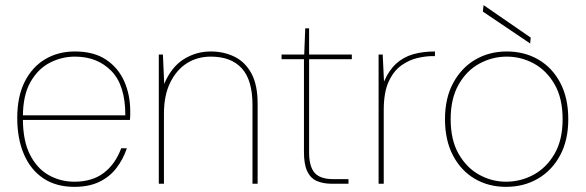

<svg xmlns="http://www.w3.org/2000/svg" viewBox="-20 -714 2275 746"><path d="M269 12Q198 12 148.5 -21Q99 -54 73 -114.5Q47 -175 47 -256Q47 -339 76 -396.5Q105 -454 155.5 -484Q206 -514 271 -514Q345 -514 392.5 -482Q440 -450 463 -397.5Q486 -345 486 -282Q486 -273 486 -265.5Q486 -258 485 -248H58V-266H467Q467 -383 412.5 -438.5Q358 -494 271 -494Q220 -494 174 -470.5Q128 -447 98.5 -395.5Q69 -344 69 -261V-252Q69 -167 96.5 -113Q124 -59 169.5 -33.5Q215 -8 269 -8Q338 -8 383 -42Q428 -76 451 -138H473Q458 -94 431.5 -60Q405 -26 365 -7Q325 12 269 12Z M597 0V-502H613L618 -388Q646 -454 694 -484Q742 -514 799 -514Q850 -514 891.5 -493.5Q933 -473 957 -428.5Q981 -384 981 -311V0H961V-306Q961 -403 919.5 -448.5Q878 -494 799 -494Q747 -494 706.5 -468.5Q666 -443 641.5 -393.5Q617 -344 617 -272V0Z M1271 0Q1235 0 1210.5 -11Q1186 -22 1173.5 -49Q1161 -76 1161 -122V-484H1074V-502H1162L1166 -604H1181V-502H1347V-484H1181V-122Q1181 -67 1202.5 -42.5Q1224 -18 1275 -18H1334V0Z M1451 0V-502H1467L1472 -397Q1491 -441 1519 -466.5Q1547 -492 1584.5 -503Q1622 -514 1670 -514V-496H1661Q1634 -496 1601.5 -488.5Q1569 -481 1539 -459.5Q1509 -438 1490 -396.5Q1471 -355 1471 -287V0Z M1946 12Q1878 12 1824.5 -19.5Q1771 -51 1740 -110Q1709 -169 1709 -251Q1709 -333 1741 -392Q1773 -451 1827 -482.5Q1881 -514 1949 -514Q2018 -514 2072 -482.5Q2126 -451 2157 -392Q2188 -333 2188 -251Q2188 -169 2156 -110Q2124 -51 2069.5 -19.5Q2015 12 1946 12ZM1946 -8Q2003 -8 2053 -35Q2103 -62 2134.5 -116Q2166 -170 2166 -251Q2166 -332 2135 -386Q2104 -440 2054.5 -467Q2005 -494 1949 -494Q1893 -494 1843 -467Q1793 -440 1762 -385.5Q1731 -331 1731 -251Q1731 -170 1762 -116Q1793 -62 1842 -35Q1891 -8 1946 -8ZM2040 -545 1856 -669 1859 -694 2042 -568Z"/></svg>

Font: DM Sans 16pt Thin
Style: Regular
Weight: 250
Version: Version 4.004;gftools[0.9.30]